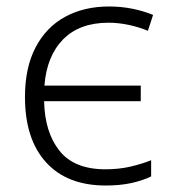

<svg xmlns="http://www.w3.org/2000/svg" viewBox="-20 -562 527 592"><path d="M306 10Q187 10 122 -61.5Q57 -133 57 -263Q57 -353 89.5 -415.5Q122 -478 180.5 -510Q239 -542 316 -542Q354 -542 388.5 -535Q423 -528 452 -516L436 -467Q407 -479 375.5 -485.5Q344 -492 315 -492Q225 -492 174.5 -440.5Q124 -389 117 -298H414V-250H116Q118 -154 163.5 -97Q209 -40 305 -40Q346 -40 381 -48Q416 -56 446 -68V-18Q419 -5 384.5 2.5Q350 10 306 10Z"/></svg>

Font: Noto Sans Light
Style: Regular
Weight: 300
Designer: Monotype Design Team
Foundry: Monotype Imaging Inc.
Version: Version 2.007